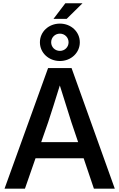

<svg xmlns="http://www.w3.org/2000/svg" viewBox="-20 -1138 720 1158"><path d="M7.3 0H130.4L194.3 -183.6H484.4L546.4 0H672.4L411.6 -727.5H270ZM341.3 -770C408.7 -770 461.4 -819.8 461.4 -882.8C461.4 -946.3 408.7 -995.6 341.3 -995.6C273.4 -995.6 220.7 -946.3 220.7 -882.8C220.7 -819.8 273.4 -770 341.3 -770ZM341.3 -831.1C311.5 -831.1 288.6 -854 288.6 -882.8C288.6 -912.1 311.5 -935.1 341.3 -935.1C370.6 -935.1 393.6 -912.1 393.6 -882.8C393.6 -854 370.6 -831.1 341.3 -831.1ZM302.7 -1024.4H382.3L477.5 -1118.2H374ZM228.5 -280.8 270.5 -400.9C291 -463.4 312 -529.3 340.8 -622.6C369.6 -529.3 390.6 -463.4 410.6 -400.9L451.2 -280.8Z"/></svg>

Font: Raveo Display Display Medium
Style: Regular
Weight: 500
Designer: Jakub Foglar, Rasmus Andersson (Inter)
Foundry: Jakubfoglar.com
Version: Version 1.100;Glyphs 3.2.3 (3260)